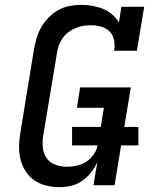

<svg xmlns="http://www.w3.org/2000/svg" viewBox="-20 -763 640 791"><path d="M226 8Q197 8 170.5 1.5Q144 -5 122 -20Q100 -35 85.5 -57.5Q71 -80 64.5 -106.5Q58 -133 58.5 -161Q59 -189 64 -217L120 -560Q124 -583 131 -606.5Q138 -630 150.5 -651.5Q163 -673 181 -691.5Q199 -710 221 -722Q243 -734 267 -738.5Q291 -743 314 -743Q338 -743 361 -739Q384 -735 404.5 -726.5Q425 -718 442 -703.5Q459 -689 470 -670L480 -735H574L544 -554H450Q454 -576 450 -597Q446 -618 432 -632.5Q418 -647 397.5 -653Q377 -659 355 -659Q339 -659 323 -656.5Q307 -654 291.5 -647.5Q276 -641 262 -630.5Q248 -620 238.5 -606.5Q229 -593 223 -577.5Q217 -562 215 -546L158 -204Q154 -179 156.5 -154.5Q159 -130 172 -111.5Q185 -93 208 -84.5Q231 -76 256 -76Q276 -76 296.5 -80.5Q317 -85 335 -96.5Q353 -108 365.5 -126Q378 -144 382 -164H277V-240H395L408 -319H297L310 -403H519L492 -240H550V-164H479L452 0H365L381 -95Q370 -72 354.5 -52Q339 -32 318 -17.5Q297 -3 273 2.5Q249 8 226 8Z"/></svg>

Font: Iosevka Curly Slab MdExObl
Style: Regular
Weight: 500
Width: 7
Italic angle: -9°
Monospace: yes
Designer: Belleve Invis
Foundry: Belleve Invis
Version: Version 11.1.0; ttfautohint (v1.8.3)